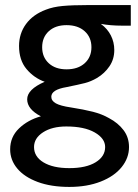

<svg xmlns="http://www.w3.org/2000/svg" viewBox="-20 -492 545 756"><path d="M241 6Q185 6 149.5 29Q114 52 114 87Q114 125 151.5 147.5Q189 170 253 170Q319 170 356.5 147Q394 124 394 87Q394 53 353 29.5Q312 6 241 6ZM340 -306Q340 -345 313.5 -369Q287 -393 242 -393Q198 -393 172 -369Q146 -345 146 -306Q146 -267 172 -243Q198 -219 242 -219Q287 -219 313.5 -243Q340 -267 340 -306ZM495 -472V-391H460Q415 -391 377 -398Q403 -379 416.5 -352.5Q430 -326 430 -295Q430 -259 411 -231Q392 -203 362 -185Q338 -171 314.5 -165Q291 -159 242 -149Q182 -139 182 -111Q182 -95 200 -85Q218 -75 259 -69Q310 -61 345.5 -52Q381 -43 409 -27Q445 -8 466.5 20.5Q488 49 488 87Q488 130 459 166Q430 202 376.5 223Q323 244 253 244Q181 244 128.5 224.5Q76 205 48 171.5Q20 138 20 96Q20 47 55 13.5Q90 -20 141 -34Q87 -62 87 -101Q87 -140 156 -170Q114 -185 84.5 -220Q55 -255 55 -311Q55 -360 82.5 -397.5Q110 -435 161 -454Q189 -465 227 -468.5Q265 -472 325 -472Z"/></svg>

Font: Madhuban
Style: Regular
Weight: 400
Designer: jaikishan Patel
Foundry: MagicType
Version: Version 1.000